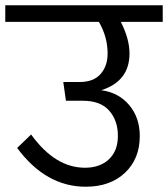

<svg xmlns="http://www.w3.org/2000/svg" viewBox="-39 -708 637 728"><path d="M578 -688V-625H419Q452 -561 452 -505Q452 -400 345 -366Q411 -357 451 -309.5Q491 -262 491 -192Q491 -106 435 -53Q379 0 286 0Q135 0 26 -147L79 -198Q170 -72 283 -72Q340 -72 374 -104Q408 -136 408 -193Q408 -251 375 -288.5Q342 -326 275 -326H211L201 -397H262Q316 -397 342.5 -427.5Q369 -458 369 -505Q369 -568 336 -625H-19V-688Z"/></svg>

Font: FiraGO Book
Style: Regular
Weight: 350
Designer: bBox Type
Foundry: bBox Type GmbH
Version: Version 1.001;PS 001.001;hotconv 1.0.88;makeotf.lib2.5.64775